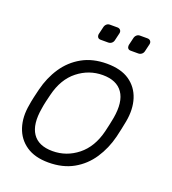

<svg xmlns="http://www.w3.org/2000/svg" viewBox="-132 -809 820 918"><g transform="rotate(20 278.0 -350.0)"><path d="M218 10Q149 10 105 -20Q61 -50 44 -102Q27 -154 39 -218Q41 -233 47 -260Q53 -287 57 -302Q73 -367 107.5 -418.5Q142 -470 195.5 -500Q249 -530 321 -530Q393 -530 436.5 -500Q480 -470 496.5 -418.5Q513 -367 501 -302Q498 -287 492.5 -260Q487 -233 483 -218Q467 -154 432.5 -102Q398 -50 344.5 -20Q291 10 218 10ZM218 -48Q289 -48 345.5 -93Q402 -138 423 -223Q427 -238 431.5 -260Q436 -282 439 -297Q454 -383 423 -427.5Q392 -472 321 -472Q251 -472 194.5 -427.5Q138 -383 117 -297Q113 -282 108 -260Q103 -238 101 -223Q86 -138 116 -93Q146 -48 218 -48ZM406 -627Q396 -627 391.5 -633Q387 -639 388 -649L397 -687Q399 -697 406 -703.5Q413 -710 423 -710H461Q471 -710 476.5 -703.5Q482 -697 480 -687L471 -649Q469 -639 461.5 -633Q454 -627 444 -627ZM253 -627Q243 -627 238.5 -633Q234 -639 235 -649L244 -687Q246 -697 253 -703.5Q260 -710 270 -710H308Q318 -710 323.5 -703.5Q329 -697 327 -687L318 -649Q316 -639 308.5 -633Q301 -627 291 -627Z"/></g></svg>

Font: Rubik Light
Style: Italic
Weight: 300
Italic angle: -12°
Designer: Hubert and Fischer
Foundry: Hubert and Fischer
Version: Version 2.300;gftools[0.9.30]